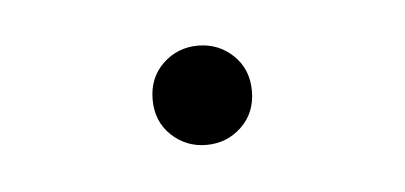

<svg xmlns="http://www.w3.org/2000/svg" viewBox="-24 -89 276 131"><g transform="rotate(-5 114.0 -24.0)"><path d="M80 -24Q80 -39 90 -48.5Q100 -58 114 -58Q128 -58 138 -48.5Q148 -39 148 -24Q148 -9 138 0.5Q128 10 114 10Q100 10 90 0.5Q80 -9 80 -24Z"/></g></svg>

Font: Maitree ExtraLight
Style: Regular
Weight: 275
Designer: CadsonDemak Team
Foundry: CadsonDemak
Version: Version 1.003